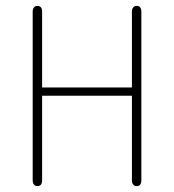

<svg xmlns="http://www.w3.org/2000/svg" viewBox="-20 -624 591 652"><path d="M123 -327V-584Q123 -594 119 -599Q115 -604 107 -604Q100 -604 95.5 -599Q91 -594 91 -584V-12Q91 -2 95.5 3Q100 8 107 8Q115 8 119 3Q123 -2 123 -12V-299H428V-12Q428 -2 432.5 3Q437 8 444 8Q452 8 456 3Q460 -2 460 -12V-584Q460 -594 456 -599Q452 -604 444 -604Q437 -604 432.5 -599Q428 -594 428 -584V-327Z"/></svg>

Font: Beiruti ExtraLight
Style: Regular
Weight: 250
Designer: Arlette Boutros
Foundry: Boutros
Version: Version 1.41